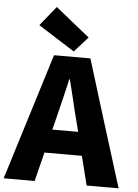

<svg xmlns="http://www.w3.org/2000/svg" viewBox="-73 -1076 806 1125"><g transform="rotate(5 330.0 -513.5)"><path d="M-8 0 223 -744H437L552 -372L668 0H480L437 -171H217L174 0ZM251 -309H403L387 -372Q376 -411 356 -498Q337 -575 328 -611H324Q321 -599 316 -574Q303 -518 296 -490Q293 -477 287 -453Q274 -398 267 -372ZM336 -776 122 -912 215 -1027 315 -946 416 -865Z"/></g></svg>

Font: GenSekiGothic TW H
Style: Regular
Weight: 900
Version: Version 1.501;PS 1;hotconv 16.6.51;makeotf.lib2.5.65220